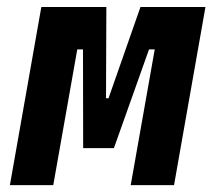

<svg xmlns="http://www.w3.org/2000/svg" viewBox="-20 -538 626 558"><path d="M8.8 0H134.8L204.6 -394.5H221.2L221.7 -107.4H311L413.1 -394.5H429.7L359.9 0H485.8L577.1 -517.6H388.2L295.4 -252.4H288.1L289.1 -517.6H100.1Z"/></svg>

Font: Cascadia Code
Style: Bold Italic
Weight: 700
Italic angle: -10°
Monospace: yes
Designer: Aaron Bell
Foundry: Saja Typeworks
Version: Version 2404.023